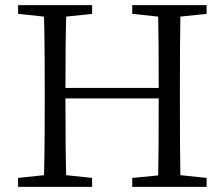

<svg xmlns="http://www.w3.org/2000/svg" viewBox="-20 -732 879 752"><path d="M50.8 0V-35.2L152.3 -45.9Q155.3 -138.7 155.3 -329.1V-382.8Q155.3 -573.2 152.3 -667L50.8 -677.7V-711.9H340.8V-677.7L239.3 -667Q236.3 -576.2 236.3 -387.7H601.6Q601.6 -575.2 599.6 -667L498 -677.7V-711.9H789.1V-677.7L686.5 -667Q684.6 -574.2 684.6 -382.8V-329.1Q684.6 -139.6 686.5 -45.9L789.1 -35.2V0H498V-35.2L599.6 -44.9Q601.6 -136.7 601.6 -346.7H236.3Q236.3 -137.7 239.3 -45.9L340.8 -35.2V0Z"/></svg>

Font: Bpmf GenYo Min R
Style: R
Weight: 400
Foundry: But Ko
Version: Version 1.320